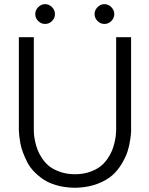

<svg xmlns="http://www.w3.org/2000/svg" viewBox="-20 -875 701 904"><path d="M159.9 -841.3Q146 -827.1 146 -808.6Q146 -790 159.9 -776.1Q173.8 -762.2 192.4 -762.2Q210.9 -762.2 224.9 -776.1Q238.8 -790 238.8 -808.6Q238.8 -827.1 224.9 -841.3Q210.9 -855.5 192.4 -855.5Q173.8 -855.5 159.9 -841.3ZM439.2 -841.3Q425.3 -827.1 425.3 -808.6Q425.3 -790 439.2 -776.1Q453.1 -762.2 471.7 -762.2Q490.2 -762.2 504.2 -776.1Q518.1 -790 518.1 -808.6Q518.1 -827.1 504.2 -841.3Q490.2 -855.5 471.7 -855.5Q453.1 -855.5 439.2 -841.3ZM139.2 -699.7V-264.6Q139.2 -255.4 139.9 -244.1Q140.6 -232.9 144.8 -211.9Q148.9 -190.9 156 -171.9Q163.1 -152.8 177 -131.3Q190.9 -109.9 209.7 -94.2Q228.5 -78.6 258.3 -67.4Q288.1 -56.2 324.2 -54.7H341.8Q376.5 -56.2 405 -66.4Q433.6 -76.7 452.1 -91.1Q470.7 -105.5 484.9 -125.7Q499 -146 506.6 -164.1Q514.2 -182.1 519 -202.9Q523.9 -223.6 525.1 -235.8Q526.4 -248 526.9 -259.8V-699.7H597.2V-270Q597.2 -264.2 597.2 -254.6Q597.2 -245.1 593 -216.8Q588.9 -188.5 580.8 -162.8Q572.8 -137.2 554 -105.2Q535.2 -73.2 509.3 -50Q483.4 -26.9 440.2 -10Q397 6.8 343.3 8.8H322.8Q280.3 7.3 244.6 -3.2Q209 -13.7 184.3 -30.3Q159.7 -46.9 139.9 -67.6Q120.1 -88.4 108.4 -111.3Q96.7 -134.3 88.1 -157Q79.6 -179.7 75.9 -200Q72.3 -220.2 70.6 -235.8Q68.8 -251.5 68.8 -260.7V-270V-699.7Z"/></svg>

Font: LilGrotesk
Style: Regular
Weight: 400
Designer: BSozoo
Foundry: BSozoo
Version: Version 1.004;PS 001.004;hotconv 1.0.70;makeotf.lib2.5.58329